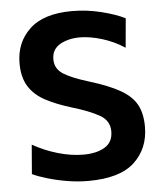

<svg xmlns="http://www.w3.org/2000/svg" viewBox="-53 -773 702 832"><g transform="rotate(-5 298.0 -357.0)"><path d="M297.5 12.5Q253 12.5 206.8 4.8Q160.5 -3 120.8 -14.8Q81 -26.5 56.5 -38.5L67 -165.5Q118.5 -136.5 175.8 -119.8Q233 -103 287.5 -103Q344 -103 379.8 -124.5Q415.5 -146 415.5 -193Q415.5 -240 372.5 -264.2Q329.5 -288.5 254 -311Q188 -331 141.2 -356Q94.5 -381 69.8 -420.2Q45 -459.5 45 -521Q45 -611.5 106.2 -669.2Q167.5 -727 290.5 -727Q356 -727 419.5 -711Q483 -695 520.5 -675.5L509 -548.5Q462.5 -579 409.8 -594.8Q357 -610.5 315 -610.5Q264.5 -610.5 228.5 -589.8Q192.5 -569 192.5 -526Q192.5 -485 227 -462.5Q261.5 -440 336.5 -417Q422 -391 471.2 -363Q520.5 -335 541.5 -296.8Q562.5 -258.5 562.5 -200.5Q562.5 -106 499.2 -46.8Q436 12.5 297.5 12.5Z"/></g></svg>

Font: Commissioner SemiBold
Style: Regular
Weight: 600
Designer: Kostas Bartsokas
Foundry: Kostas Bartsokas
Version: Version 1.000; ttfautohint (v1.8.3)